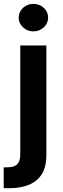

<svg xmlns="http://www.w3.org/2000/svg" viewBox="-42 -785 329 1009"><path d="M64.5 -545.9H201.7V29.8Q201.7 90.8 178.2 129.2Q154.8 167.5 110.8 185.8Q66.9 204.1 5.4 204.1H-22.5V94.2H-3.4Q33.7 94.2 49.1 77.6Q64.5 61 64.5 27.8ZM133.3 -620.1Q101.6 -620.1 78.9 -641.4Q56.2 -662.6 56.2 -692.4Q56.2 -722.7 78.9 -743.7Q101.6 -764.6 133.3 -764.6Q165.5 -764.6 188.2 -743.7Q210.9 -722.7 210.9 -692.4Q210.9 -662.6 188.2 -641.4Q165.5 -620.1 133.3 -620.1Z"/></svg>

Font: Inter
Style: 650
Weight: 650
Designer: Rasmus Andersson
Foundry: rsms
Version: Version 4.001;git-66647c0bb